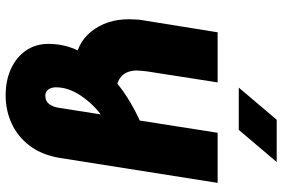

<svg xmlns="http://www.w3.org/2000/svg" viewBox="-176 -582 976 663"><g transform="rotate(90 311.5 -251.0)"><path d="M310 217Q259 217 219 199Q179 181 155.5 147.5Q132 114 132 69Q132 12 157.5 -38Q183 -88 225 -129.5Q267 -171 315.5 -202Q364 -233 411 -252L383 -117Q341 -87 311.5 -43.5Q282 0 282 43Q282 59 289.5 69.5Q297 80 311 80Q330 80 340 66.5Q350 53 353 32L439 -515H612L526 29Q516 91 484.5 133Q453 175 407.5 196Q362 217 310 217ZM210 -20Q131 -26 89 -79Q47 -132 47 -208Q47 -222 48 -237Q49 -252 52 -266L92 -515H265L227 -271Q226 -260 225 -252Q224 -244 224 -237Q224 -204 241 -186Q258 -168 290 -164ZM283 -588 394 -719H540L429 -588Z"/></g></svg>

Font: MuseoModerno Thin ExtraBold
Style: Italic
Weight: 800
Italic angle: -9°
Version: Version 1.003